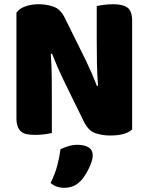

<svg xmlns="http://www.w3.org/2000/svg" viewBox="-20 -635 705 911"><path d="M607 -21Q593 -7 566.5 0.5Q540 8 503 8Q466 8 433 -3Q400 -14 379 -56L280 -258Q265 -289 253 -316.5Q241 -344 227 -380L221 -379Q225 -325 225.5 -269Q226 -213 226 -159V-4Q215 -1 192.5 2Q170 5 148 5Q126 5 109 2Q92 -1 81 -10Q70 -19 64 -34.5Q58 -50 58 -75V-575Q72 -595 101 -605Q130 -615 163 -615Q200 -615 233.5 -603.5Q267 -592 287 -551L387 -349Q402 -318 414 -290.5Q426 -263 440 -227L445 -228Q441 -282 440 -336Q439 -390 439 -444V-606Q450 -609 472.5 -612Q495 -615 517 -615Q561 -615 584 -599.5Q607 -584 607 -535ZM363 223Q346 241 326.5 248.5Q307 256 284 256Q246 256 220 233Q241 191 251.5 151.5Q262 112 267 73Q283 65 304.5 58.5Q326 52 348 52Q380 52 400 64Q420 76 420 104Q420 116 414.5 132.5Q409 149 401 165.5Q393 182 383 197.5Q373 213 363 223Z"/></svg>

Font: BALOOCHETTANREGULAR
Style: Book
Weight: 400
Designer: Maithili Shingre and Ek Type
Foundry: Ek Type
Version: Version 1.100;PS 1.000;hotconv 1.0.88;makeotf.lib2.5.647800;